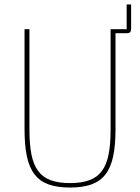

<svg xmlns="http://www.w3.org/2000/svg" viewBox="-20 -829 628 861"><path d="M498 -250Q498 -178 487.5 -128Q477 -78 453 -47Q429 -16 390 -2Q351 12 294 12Q237 12 198 -2Q159 -16 135 -47Q111 -78 100.5 -128Q90 -178 90 -250V-698H112V-248Q112 -182 121 -136.5Q130 -91 151 -62.5Q172 -34 207 -21Q242 -8 294 -8Q346 -8 381 -21Q416 -34 437 -62.5Q458 -91 467 -136.5Q476 -182 476 -248V-698H548V-809H568V-704Q568 -689 563.5 -684.5Q559 -680 544 -680H498V-250Z"/></svg>

Font: IBM Plex Sans Cond Thin
Style: Regular
Weight: 100
Width: 3
Designer: Mike Abbink, Paul van der Laan, Pieter van Rosmalen
Foundry: Bold Monday
Version: Version 1.3